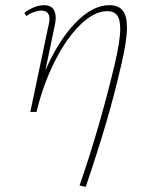

<svg xmlns="http://www.w3.org/2000/svg" viewBox="-20 -432 564 741"><path d="M470 -326Q470 -276 449 -186Q421 -64 389 44.5Q357 153 311 289L287 284Q365 59 423 -185Q444 -275 444 -320Q444 -358 431.5 -373.5Q419 -389 394 -389Q344 -389 290 -336.5Q236 -284 191 -194.5Q146 -105 121 0H97L167 -333Q171 -347 171 -359Q171 -391 139 -391Q127 -391 111 -385.5Q95 -380 82 -370L74 -382Q91 -396 111.5 -404Q132 -412 150 -412Q195 -412 195 -363Q195 -350 191 -332L155 -160Q205 -275 271 -343.5Q337 -412 402 -412Q437 -412 453.5 -391.5Q470 -371 470 -326Z"/></svg>

Font: Ysabeau Extralight
Style: Italic
Weight: 200
Italic angle: -12°
Designer: Christian Thalmann (Catharsis Fonts)
Version: Version 0.003